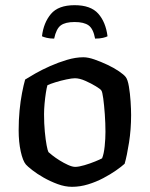

<svg xmlns="http://www.w3.org/2000/svg" viewBox="-20 -721 578 741"><path d="M258 0Q231 0 202.5 -10.5Q174 -21 148.5 -35.5Q123 -50 104.5 -64.5Q86 -79 80 -86Q68 -100 60 -136.5Q52 -173 52 -218Q52 -258 55.5 -294.5Q59 -331 65 -362Q71 -393 77 -414Q91 -423 116.5 -437.5Q142 -452 173.5 -466Q205 -480 238.5 -490Q272 -500 302 -500Q320 -500 344.5 -491.5Q369 -483 394.5 -471Q420 -459 439 -446Q458 -433 465 -424Q473 -414 477.5 -387Q482 -360 484 -329.5Q486 -299 486 -277Q486 -222 478 -171Q470 -120 461 -89Q449 -78 427.5 -63Q406 -48 378.5 -33.5Q351 -19 320 -9.5Q289 0 258 0ZM270 -77Q284 -77 306 -83.5Q328 -90 347.5 -98Q367 -106 374 -110Q381 -127 384 -156.5Q387 -186 387 -212Q387 -245 384.5 -280Q382 -315 378.5 -341Q375 -367 371 -372Q368 -377 350 -388Q332 -399 309.5 -409Q287 -419 269 -419Q258 -419 236.5 -414.5Q215 -410 194 -403.5Q173 -397 163 -392Q160 -382 157 -362.5Q154 -343 152 -321Q150 -299 150 -280Q150 -244 153 -212.5Q156 -181 160 -160Q164 -139 167 -134Q170 -131 182 -121.5Q194 -112 210 -102Q226 -92 242.5 -84.5Q259 -77 270 -77ZM268 -701Q330 -701 359 -668.5Q388 -636 395 -581Q390 -578 377.5 -575Q365 -572 347 -572Q340 -610 322 -623Q304 -636 268 -636Q232 -636 214.5 -623Q197 -610 189 -572Q173 -572 160.5 -575Q148 -578 142 -581Q148 -633 176.5 -667Q205 -701 268 -701Z"/></svg>

Font: Texturina Medium
Style: Regular
Weight: 500
Designer: Guillermo Torres Carreño
Foundry: Omnibus-Type
Version: Version 1.003